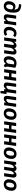

<svg xmlns="http://www.w3.org/2000/svg" viewBox="3735 -4532 958 8469"><g transform="rotate(90 4214.5 -297.0)"><path d="M251 16.1Q155.3 16.1 93.8 -41.7Q32.2 -99.6 32.2 -200.2Q32.2 -244.6 41 -287.1Q49.8 -329.6 69.1 -368.4Q88.4 -407.2 115.7 -436.3Q143.1 -465.3 182.9 -482.7Q222.7 -500 270 -500Q348.6 -500 399.9 -442.9V-446.8Q399.4 -486.8 395.3 -514.9Q391.1 -543 379.9 -566.2Q368.7 -589.4 351.6 -604.2Q334.5 -619.1 305.9 -630.4Q277.3 -641.6 241 -647.7Q204.6 -653.8 152.8 -658.2L184.1 -755.9Q239.3 -752.4 283.4 -745.1Q327.6 -737.8 362.8 -725.1Q397.9 -712.4 424.6 -696.3Q451.2 -680.2 470.5 -657.2Q489.7 -634.3 502.7 -608.6Q515.6 -583 523.2 -549.1Q530.8 -515.1 533.9 -479.2Q537.1 -443.4 537.1 -397.9Q537.1 -325.2 526.6 -263.2Q516.1 -201.2 493.9 -149.2Q471.7 -97.2 438.5 -60.8Q405.3 -24.4 357.7 -4.2Q310.1 16.1 251 16.1ZM256.8 -89.8Q285.2 -89.8 307.9 -103.8Q330.6 -117.7 345.9 -141.4Q361.3 -165 371.8 -197.8Q382.3 -230.5 387.2 -266.4Q392.1 -302.2 393.1 -342.8Q356.9 -398.9 296.9 -398.9Q262.7 -398.9 237.5 -380.1Q212.4 -361.3 199.5 -330.3Q186.5 -299.3 180.7 -266.4Q174.8 -233.4 174.8 -198.2Q174.8 -144 196.3 -116.9Q217.8 -89.8 256.8 -89.8Z M738.8 16.1Q667 16.1 634 -29.1Q601.1 -74.2 612.8 -151.9L666 -529.8H805.7L755.9 -171.9Q750.5 -130.4 760.5 -113.8Q770.5 -97.2 795.9 -97.2Q849.1 -97.2 911.6 -189.9L959 -529.8H1098.6L1024.9 0H903.8L908.7 -83Q831.5 16.1 738.8 16.1Z M1451.7 -545.9Q1550.8 -545.9 1617.2 -481L1547.4 -397.9Q1506.3 -435.1 1452.6 -435.1Q1412.1 -435.1 1382.6 -412.8Q1353 -390.6 1337.6 -354.2Q1322.3 -317.9 1315.4 -280.5Q1308.6 -243.2 1308.6 -204.1Q1308.6 -147.5 1331.5 -122.8Q1354.5 -98.1 1397.5 -98.1Q1425.8 -98.1 1449.7 -107.2Q1473.6 -116.2 1506.3 -136.2L1559.6 -43Q1474.6 16.1 1380.4 16.1Q1276.9 16.1 1219.2 -44.4Q1161.6 -105 1161.6 -210Q1161.6 -245.6 1168.7 -283Q1175.8 -320.3 1189.9 -358.4Q1204.1 -396.5 1227.8 -429.9Q1251.5 -463.4 1282.5 -489.5Q1313.5 -515.6 1357.2 -530.8Q1400.9 -545.9 1451.7 -545.9Z M2270 -545.9Q2332.5 -545.9 2364.5 -502.2Q2396.5 -458.5 2386.2 -383.8L2332 0H2191.9L2242.2 -355Q2248 -397.5 2238.5 -413.3Q2229 -429.2 2208 -429.2Q2153.8 -429.2 2093.3 -304.2L2050.3 0H1910.2L1960 -355Q1965.8 -397.5 1956.1 -413.3Q1946.3 -429.2 1926.3 -429.2Q1897 -429.2 1867.4 -393.8Q1837.9 -358.4 1811 -298.8L1769 0H1628.9L1703.1 -529.8H1825.2L1821.3 -439.9Q1893.1 -545.9 1988.3 -545.9Q2034.7 -545.9 2066.2 -519.3Q2097.7 -492.7 2105 -443.8Q2137.2 -492.2 2180.4 -519Q2223.6 -545.9 2270 -545.9Z M2759.8 -545.9Q2871.1 -545.9 2968.8 -493.2L2918.9 -145Q2915 -115.7 2919.9 -101.8Q2924.8 -87.9 2945.8 -79.1L2905.8 14.2Q2807.6 4.4 2789.6 -74.2Q2725.1 16.1 2631.8 16.1Q2549.8 16.1 2504.6 -40.3Q2459.5 -96.7 2459.5 -192.9Q2459.5 -240.2 2469.2 -287.6Q2479 -335 2502 -382.1Q2524.9 -429.2 2558.6 -465.1Q2592.3 -501 2644.3 -523.4Q2696.3 -545.9 2759.8 -545.9ZM2756.8 -442.9Q2717.3 -442.9 2686.8 -419.2Q2656.2 -395.5 2639.2 -357.4Q2622.1 -319.3 2613.8 -277.3Q2605.5 -235.4 2605.5 -192.9Q2605.5 -89.8 2673.8 -89.8Q2704.1 -89.8 2730.5 -110.1Q2756.8 -130.4 2783.7 -168.9L2821.8 -431.2Q2792.5 -442.9 2756.8 -442.9Z M3331.5 0 3361.3 -215.8H3200.7L3169.4 0H3029.3L3103.5 -529.8H3243.7L3215.3 -323.2H3376.5L3405.3 -529.8H3545.4L3471.7 0Z M4046.4 -106H4129.4L4091.3 162.1H3992.2L3997.1 0H3910.2L3915 -83Q3837.9 16.1 3745.1 16.1Q3673.3 16.1 3640.4 -29.1Q3607.4 -74.2 3619.1 -151.9L3672.4 -529.8H3812L3762.2 -171.9Q3756.8 -130.4 3766.8 -113.8Q3776.9 -97.2 3802.2 -97.2Q3855.5 -97.2 3918 -189.9L3965.3 -529.8H4105Z M4334 16.1Q4262.2 16.1 4229.2 -29.1Q4196.3 -74.2 4208 -151.9L4261.2 -529.8H4400.9L4351.1 -171.9Q4345.7 -130.4 4355.7 -113.8Q4365.7 -97.2 4391.1 -97.2Q4444.3 -97.2 4506.8 -189.9L4554.2 -529.8H4693.8L4620.1 0H4499L4503.9 -83Q4426.8 16.1 4334 16.1Z M4974.6 16.1Q4871.1 16.1 4814 -43.5Q4756.8 -103 4756.8 -208Q4756.8 -253.9 4765.9 -298.8Q4774.9 -343.8 4796.6 -389.2Q4818.4 -434.6 4850.6 -468.8Q4882.8 -502.9 4933.8 -524.4Q4984.9 -545.9 5047.9 -545.9Q5151.4 -545.9 5208.5 -486.1Q5265.6 -426.3 5264.6 -321.8Q5264.6 -276.4 5255.9 -231.7Q5247.1 -187 5225.6 -141.6Q5204.1 -96.2 5172.1 -61.8Q5140.1 -27.3 5089.1 -5.6Q5038.1 16.1 4974.6 16.1ZM4983.4 -90.8Q5015.1 -90.8 5040.3 -107.9Q5065.4 -125 5079.8 -150.6Q5094.2 -176.3 5103.8 -210.2Q5113.3 -244.1 5116.7 -273.4Q5120.1 -302.7 5120.6 -332Q5120.6 -387.7 5100.1 -413.8Q5079.6 -439.9 5038.6 -439.9Q5006.8 -439.9 4981.7 -422.9Q4956.5 -405.8 4941.9 -379.9Q4927.2 -354 4918 -320.1Q4908.7 -286.1 4905.3 -256.6Q4901.9 -227.1 4901.9 -198.2Q4901.9 -142.6 4922.1 -116.7Q4942.4 -90.8 4983.4 -90.8Z M5630.4 0 5660.2 -215.8H5499.5L5468.3 0H5328.1L5402.3 -529.8H5542.5L5514.2 -323.2H5675.3L5704.1 -529.8H5844.2L5770.5 0Z M6206.1 0 6235.8 -215.8H6075.2L6043.9 0H5903.8L5978 -529.8H6118.2L6089.8 -323.2H6251L6279.8 -529.8H6419.9L6346.2 0Z M6700.7 16.1Q6597.2 16.1 6540 -43.5Q6482.9 -103 6482.9 -208Q6482.9 -253.9 6491.9 -298.8Q6501 -343.8 6522.7 -389.2Q6544.4 -434.6 6576.7 -468.8Q6608.9 -502.9 6659.9 -524.4Q6710.9 -545.9 6773.9 -545.9Q6877.4 -545.9 6934.6 -486.1Q6991.7 -426.3 6990.7 -321.8Q6990.7 -276.4 6981.9 -231.7Q6973.1 -187 6951.7 -141.6Q6930.2 -96.2 6898.2 -61.8Q6866.2 -27.3 6815.2 -5.6Q6764.2 16.1 6700.7 16.1ZM6709.5 -90.8Q6741.2 -90.8 6766.4 -107.9Q6791.5 -125 6805.9 -150.6Q6820.3 -176.3 6829.8 -210.2Q6839.4 -244.1 6842.8 -273.4Q6846.2 -302.7 6846.7 -332Q6846.7 -387.7 6826.2 -413.8Q6805.7 -439.9 6764.6 -439.9Q6732.9 -439.9 6707.8 -422.9Q6682.6 -405.8 6668 -379.9Q6653.3 -354 6644 -320.1Q6634.8 -286.1 6631.3 -256.6Q6627.9 -227.1 6627.9 -198.2Q6627.9 -142.6 6648.2 -116.7Q6668.5 -90.8 6709.5 -90.8Z M7695.3 -545.9Q7757.8 -545.9 7789.8 -502.2Q7821.8 -458.5 7811.5 -383.8L7757.3 0H7617.2L7667.5 -355Q7673.3 -397.5 7663.8 -413.3Q7654.3 -429.2 7633.3 -429.2Q7579.1 -429.2 7518.6 -304.2L7475.6 0H7335.4L7385.3 -355Q7391.1 -397.5 7381.3 -413.3Q7371.6 -429.2 7351.6 -429.2Q7322.3 -429.2 7292.7 -393.8Q7263.2 -358.4 7236.3 -298.8L7194.3 0H7054.2L7128.4 -529.8H7250.5L7246.6 -439.9Q7318.4 -545.9 7413.6 -545.9Q7460 -545.9 7491.5 -519.3Q7522.9 -492.7 7530.3 -443.8Q7562.5 -492.2 7605.7 -519Q7648.9 -545.9 7695.3 -545.9Z M8105 16.1Q8001.5 16.1 7944.3 -43.5Q7887.2 -103 7887.2 -208Q7887.2 -253.9 7896.2 -298.8Q7905.3 -343.8 7927 -389.2Q7948.7 -434.6 7981 -468.8Q8013.2 -502.9 8064.2 -524.4Q8115.2 -545.9 8178.2 -545.9Q8281.7 -545.9 8338.9 -486.1Q8396 -426.3 8395 -321.8Q8395 -276.4 8386.2 -231.7Q8377.4 -187 8356 -141.6Q8334.5 -96.2 8302.5 -61.8Q8270.5 -27.3 8219.5 -5.6Q8168.5 16.1 8105 16.1ZM8113.8 -90.8Q8145.5 -90.8 8170.7 -107.9Q8195.8 -125 8210.2 -150.6Q8224.6 -176.3 8234.1 -210.2Q8243.7 -244.1 8247.1 -273.4Q8250.5 -302.7 8251 -332Q8251 -387.7 8230.5 -413.8Q8210 -439.9 8168.9 -439.9Q8137.2 -439.9 8112.1 -422.9Q8086.9 -405.8 8072.3 -379.9Q8057.6 -354 8048.3 -320.1Q8039.1 -286.1 8035.6 -256.6Q8032.2 -227.1 8032.2 -198.2Q8032.2 -142.6 8052.5 -116.7Q8072.8 -90.8 8113.8 -90.8Z"/></g></svg>

Font: FiraGO SemiBold
Style: Italic
Weight: 600
Italic angle: -8°
Designer: bBox Type GmbH
Foundry: bBox Type GmbH
Version: Version 1.001;PS 001.001;hotconv 1.0.88;makeotf.lib2.5.64775